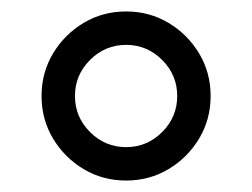

<svg xmlns="http://www.w3.org/2000/svg" viewBox="-20 -705 440 335"><path d="M200 -390Q159.2 -390 125.8 -410Q92.5 -430 72.5 -463.3Q52.5 -496.7 52.5 -537.5Q52.5 -578.3 72.5 -611.7Q92.5 -645 125.8 -665Q159.2 -685 200 -685Q240.8 -685 274.2 -665Q307.5 -645 327.5 -611.7Q347.5 -578.3 347.5 -537.5Q347.5 -496.7 327.5 -463.3Q307.5 -430 274.2 -410Q240.8 -390 200 -390ZM200 -448.3Q236.7 -448.3 262.9 -474.6Q289.2 -500.8 289.2 -537.5Q289.2 -574.2 262.9 -600.4Q236.7 -626.7 200 -626.7Q163.3 -626.7 137.1 -600.4Q110.8 -574.2 110.8 -537.5Q110.8 -500.8 137.1 -474.6Q163.3 -448.3 200 -448.3Z"/></svg>

Font: Funnel Display Light
Style: Regular
Weight: 300
Designer: NORD ID, Kristian Moeller
Foundry: Dicotype
Version: Version 1.000